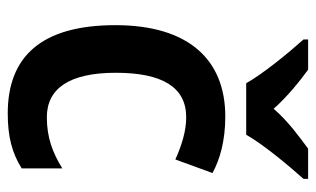

<svg xmlns="http://www.w3.org/2000/svg" viewBox="-180 -626 816 496"><g transform="rotate(90 228.0 -378.0)"><path d="M195 -606H328C353 -650 408 -716 442 -754V-766H364C332 -742 294 -715 261 -677C229 -713 190 -744 160 -766H82V-754C117 -715 171 -649 195 -606ZM273 10C333 10 375 -1 415 -26V-131C375 -106 335 -91 283 -91C208 -91 168 -150 168 -269C168 -389 205 -451 283 -451C318 -451 354 -440 392 -423L427 -519C392 -538 344 -552 281 -552C134 -552 45 -457 45 -268C45 -77 126 10 273 10Z"/></g></svg>

Font: Noto Sans Gurmukhi SemiCondensed SemiBold
Style: Regular
Weight: 600
Width: 4
Designer: Jelle Bosma - Monotype Design Team
Foundry: Monotype Imaging Inc.
Version: Version 2.004